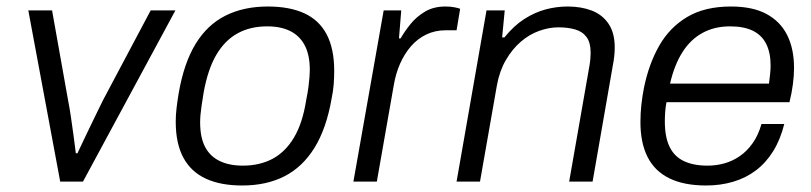

<svg xmlns="http://www.w3.org/2000/svg" viewBox="-20 -558 2493 590"><path d="M165 0 67 -526H140L189 -251Q193 -231 197.5 -201.5Q202 -172 206 -141.5Q210 -111 213 -87H218Q229 -111 243.5 -141Q258 -171 272.5 -201Q287 -231 297 -251L443 -526H519L235 0Z M724 12Q658 12 612.5 -9Q567 -30 543.5 -73.5Q520 -117 520 -184Q520 -204 522.5 -225.5Q525 -247 529 -271Q545 -364 581 -423Q617 -482 673 -510Q729 -538 803 -538Q870 -538 915.5 -517Q961 -496 984 -452Q1007 -408 1007 -340Q1007 -321 1005.5 -300Q1004 -279 999 -255Q983 -163 946.5 -104Q910 -45 854.5 -16.5Q799 12 724 12ZM726 -49Q778 -49 817.5 -70Q857 -91 883.5 -135.5Q910 -180 921 -251Q926 -275 928 -292Q930 -309 931 -321Q932 -333 932 -343Q932 -389 916.5 -418.5Q901 -448 872 -462.5Q843 -477 801 -477Q749 -477 710 -455.5Q671 -434 645 -390Q619 -346 606 -275Q602 -251 599.5 -233.5Q597 -216 596 -204.5Q595 -193 595 -182Q595 -136 610 -107Q625 -78 654.5 -63.5Q684 -49 726 -49Z M1066 0 1159 -526H1213L1206 -440H1211Q1223 -461 1241 -483.5Q1259 -506 1285.5 -522Q1312 -538 1349 -538Q1365 -538 1377 -535.5Q1389 -533 1394 -531L1383 -465H1350Q1317 -465 1290 -452Q1263 -439 1243 -416Q1223 -393 1209.5 -362.5Q1196 -332 1190 -296L1138 0Z M1383 0 1475 -526H1531L1523 -443H1530Q1559 -479 1591 -499.5Q1623 -520 1656.5 -529Q1690 -538 1724 -538Q1766 -538 1798.5 -525.5Q1831 -513 1850 -485Q1869 -457 1869 -412Q1869 -399 1867.5 -385Q1866 -371 1863 -356L1801 0H1729L1791 -354Q1793 -365 1794 -376Q1795 -387 1795 -395Q1795 -427 1782.5 -444Q1770 -461 1747.5 -467.5Q1725 -474 1696 -474Q1667 -474 1636.5 -463Q1606 -452 1580 -429.5Q1554 -407 1534.5 -373.5Q1515 -340 1507 -296L1455 0Z M2150 12Q2082 12 2037 -10Q1992 -32 1970 -75.5Q1948 -119 1948 -183Q1948 -210 1951 -237Q1954 -264 1959 -289Q1974 -362 2006 -418Q2038 -474 2092 -506Q2146 -538 2226 -538Q2293 -538 2335.5 -515Q2378 -492 2399 -450Q2420 -408 2420 -349Q2420 -326 2416.5 -299Q2413 -272 2406 -244H2028Q2025 -228 2024 -213.5Q2023 -199 2023 -185Q2023 -137 2037.5 -107Q2052 -77 2081.5 -63Q2111 -49 2154 -49Q2181 -49 2206 -56Q2231 -63 2253 -78Q2275 -93 2292.5 -117.5Q2310 -142 2320 -177H2390Q2378 -129 2356 -93.5Q2334 -58 2303 -34.5Q2272 -11 2233 0.5Q2194 12 2150 12ZM2039 -301H2343Q2345 -317 2346.5 -330.5Q2348 -344 2348 -357Q2348 -396 2334.5 -423Q2321 -450 2293.5 -463.5Q2266 -477 2223 -477Q2176 -477 2139 -457Q2102 -437 2077 -397.5Q2052 -358 2039 -301Z"/></svg>

Font: Archivo SemiBold Light
Style: Italic
Weight: 300
Italic angle: -10°
Version: Version 2.001